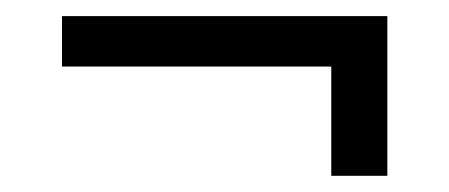

<svg xmlns="http://www.w3.org/2000/svg" viewBox="-20 -346 552 236"><path d="M56.2 -264.2V-326.2H456.1V-129.9H387.2V-264.2Z"/></svg>

Font: D-DIN-PRO
Style: Regular
Weight: 400
Designer: Charles Nix
Foundry: Datto Inc.
Version: Version 1.000;hotconv 1.0.109;makeotfexe 2.5.65596